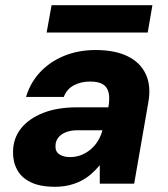

<svg xmlns="http://www.w3.org/2000/svg" viewBox="-20 -705 644 737"><path d="M191 12Q134 12 98 -5.5Q62 -23 45.5 -54Q29 -85 30 -124Q31 -175 61 -212.5Q91 -250 145.5 -271.5Q200 -293 275 -293H396Q402 -327 397 -349Q392 -371 375 -381.5Q358 -392 325 -392Q291 -392 263.5 -377.5Q236 -363 225 -333H80Q96 -387 133.5 -427.5Q171 -468 226 -490.5Q281 -513 347 -513Q420 -513 469 -489.5Q518 -466 539.5 -420.5Q561 -375 549 -310L495 0H363V-71Q348 -53 330.5 -37.5Q313 -22 291.5 -11Q270 0 245 6Q220 12 191 12ZM249 -102Q272 -102 292 -110Q312 -118 328 -131.5Q344 -145 355.5 -163.5Q367 -182 373 -204V-205H277Q252 -205 233 -197.5Q214 -190 203.5 -176.5Q193 -163 193 -145Q192 -123 208 -112.5Q224 -102 249 -102ZM159 -580 178 -685H565L547 -580Z"/></svg>

Font: DM Sans 17pt Black
Style: Italic
Weight: 900
Italic angle: -10°
Version: Version 4.004;gftools[0.9.30]